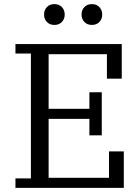

<svg xmlns="http://www.w3.org/2000/svg" viewBox="-20 -912 681 932"><path d="M55 -46H130V-652H55V-698H571V-530H499V-649H216V-384H414V-464H474V-255H414V-335H216V-49H509V-177H581V0H55ZM244 -791Q221 -791 207.5 -805.5Q194 -820 194 -840V-843Q194 -863 207.5 -877.5Q221 -892 244 -892Q267 -892 280.5 -877.5Q294 -863 294 -843V-840Q294 -820 280.5 -805.5Q267 -791 244 -791ZM426 -791Q403 -791 389.5 -805.5Q376 -820 376 -840V-843Q376 -863 389.5 -877.5Q403 -892 426 -892Q449 -892 462.5 -877.5Q476 -863 476 -843V-840Q476 -820 462.5 -805.5Q449 -791 426 -791Z"/></svg>

Font: IBM Plex Serif
Style: Regular
Weight: 400
Designer: Mike Abbink, Paul van der Laan, Pieter van Rosmalen
Foundry: Bold Monday
Version: Version 2.6